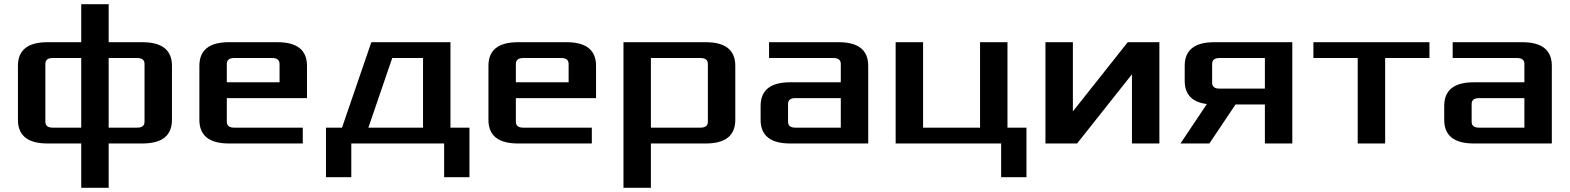

<svg xmlns="http://www.w3.org/2000/svg" viewBox="-20 -680 7440 910"><path d="M65 -112V-368Q65 -480 205 -480H365V-660H495V-480H655Q795 -480 795 -368V-112Q795 0 655 0H495V210H365V0H205Q65 0 65 -112ZM195 -103Q195 -75 230 -75H365V-405H230Q195 -405 195 -377ZM495 -75H630Q665 -75 665 -103V-377Q665 -405 630 -405H495Z M925 -112V-368Q925 -480 1065 -480H1295Q1435 -480 1435 -368V-215H1055V-103Q1055 -75 1090 -75H1415V0H1065Q925 0 925 -112ZM1055 -290H1305V-377Q1305 -405 1270 -405H1090Q1055 -405 1055 -377Z M1525 -75H1601L1740 -480H2115V-75H2205V160H2085V0H1645V160H1525ZM1726 -75H1985V-405H1839Z M2295 -112V-368Q2295 -480 2435 -480H2665Q2805 -480 2805 -368V-215H2425V-103Q2425 -75 2460 -75H2785V0H2435Q2295 0 2295 -112ZM2425 -290H2675V-377Q2675 -405 2640 -405H2460Q2425 -405 2425 -377Z M2935 210V-480H3325Q3465 -480 3465 -368V-112Q3465 0 3325 0H3065V210ZM3065 -75H3300Q3335 -75 3335 -103V-377Q3335 -405 3300 -405H3065Z M3585 -112V-178Q3585 -290 3725 -290H3965V-377Q3965 -405 3930 -405H3625V-480H3955Q4095 -480 4095 -368V0H3725Q3585 0 3585 -112ZM3715 -103Q3715 -75 3750 -75H3965V-215H3750Q3715 -215 3715 -187Z M4225 0V-480H4355V-75H4625V-480H4755V-75H4845V160H4725V0Z M4935 0V-480H5065V-152L5325 -480H5475V0H5345V-328L5085 0Z M5575 0 5700 -187Q5595 -200 5595 -297V-368Q5595 -480 5735 -480H6105V0H5975V-185H5836L5712 0ZM5725 -288Q5725 -260 5760 -260H5975V-405H5760Q5725 -405 5725 -377Z M6205 -405V-480H6755V-405H6545V0H6415V-405Z M6825 -112V-178Q6825 -290 6965 -290H7205V-377Q7205 -405 7170 -405H6865V-480H7195Q7335 -480 7335 -368V0H6965Q6825 0 6825 -112ZM6955 -103Q6955 -75 6990 -75H7205V-215H6990Q6955 -215 6955 -187Z"/></svg>

Font: Xolonium
Style: Regular
Weight: 400
Designer: Severin Meyer
Version: Version 4.2